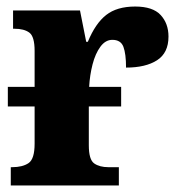

<svg xmlns="http://www.w3.org/2000/svg" viewBox="-20 -568 550 588"><path d="M13 0V-56H17Q49 -56 67.5 -68.5Q86 -81 86 -128V-242H4V-302H86V-412Q86 -456 70 -468Q54 -480 24 -480H20V-536H225L244 -440H249Q272 -496 305 -522Q338 -548 394 -548Q448 -548 472 -522Q496 -496 496 -456Q496 -406 461 -383.5Q426 -361 366 -361Q366 -403 358 -424.5Q350 -446 324 -446Q303 -446 287.5 -425Q272 -404 263.5 -371Q255 -338 253 -302H351V-242H252V-123Q252 -79 268.5 -67.5Q285 -56 312 -56H344V0Z"/></svg>

Font: Noto Serif SemiCondensed ExtraBold
Style: Regular
Weight: 800
Width: 4
Designer: Monotype Design Team
Foundry: Monotype Imaging Inc.
Version: Version 2.015